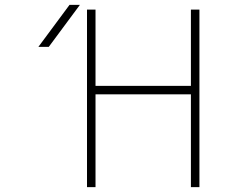

<svg xmlns="http://www.w3.org/2000/svg" viewBox="-20 -772 1040 794"><path d="M181.6 -578.1H138.7L267.6 -752H310.5ZM769.5 -732.4H804.7V2H769.5V-381.8H375V2H339.8V-732.4H375V-417H769.5Z"/></svg>

Font: GenEi Gothic M ExtraLight
Style: Regular
Weight: 200
Designer: o_tamon (Modified); [Source Han Sans]
Ryoko NISHIZUKA  (kana & ideographs); Paul D. Hunt (Latin, Greek & Cyrillic); Wenl
Version: Version 1.1a;Original Version 1.004